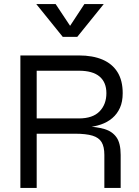

<svg xmlns="http://www.w3.org/2000/svg" viewBox="-20 -922 682 942"><path d="M80 0V-650H367Q435 -650 483 -629.5Q531 -609 556.5 -568Q582 -527 582 -465Q582 -423 568.5 -393Q555 -363 531 -342.5Q507 -322 474.5 -311Q442 -300 404 -297L401 -302Q454 -300 492 -289Q530 -278 551 -249Q572 -220 572 -162V0H492V-162Q492 -202 478.5 -224.5Q465 -247 433.5 -256.5Q402 -266 347 -266H160V0ZM160 -341H367Q435 -341 468.5 -375.5Q502 -410 502 -465Q502 -518 468.5 -546.5Q435 -575 367 -575H160ZM344 -765H304L394 -902H489L359 -741H288L158 -902H253Z"/></svg>

Font: Syne
Style: Regular
Weight: 400
Designer: Lucas Descroix
Foundry: Bonjour Monde
Version: Version 2.200